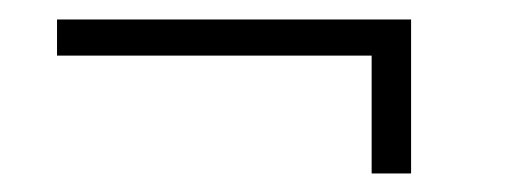

<svg xmlns="http://www.w3.org/2000/svg" viewBox="-20 -322 558 202"><path d="M379.5 -301.5V-263.5H40V-301.5ZM412.5 -139.5H371V-301.5H412.5Z"/></svg>

Font: Hepta Slab ExtraLight Light
Style: Regular
Weight: 300
Version: Version 1.100